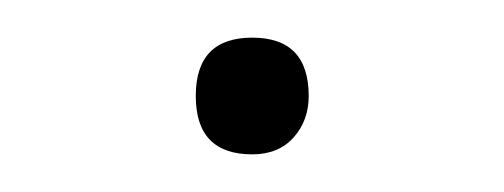

<svg xmlns="http://www.w3.org/2000/svg" viewBox="-20 -341 268 102"><path d="M114 -259Q84 -259 84 -290Q84 -321 114 -321Q144 -321 144 -290Q144 -277 136 -268Q128 -259 114 -259Z"/></svg>

Font: Lexend Thin
Style: Regular
Weight: 100
Designer: Bonnie Shaver-Troup, Thomas Jockin
Foundry: Lexend
Version: Version 1.007; ttfautohint (v1.8.3)